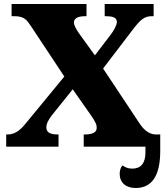

<svg xmlns="http://www.w3.org/2000/svg" viewBox="-20 -734 825 961"><path d="M760 -61C735 -61 707 -74 680 -114L496 -391L641 -581C681 -634 701 -653 740 -653H749V-714H504V-653H509C540 -653 565 -648 565 -624C565 -606 546 -577 536 -563L455 -457L377 -565C364 -583 350 -607 350 -621C350 -637 361 -653 407 -653H413V-714H38V-653H51C103 -653 115 -633 137 -600L302 -351L121 -131C91 -94 65 -61 17 -61H11V0H273V-61H269C225 -61 212 -75 212 -97C212 -118 226 -138 238 -155L344 -287L431 -163C461 -121 464 -109 464 -94C464 -72 444 -61 404 -61H399V0H708V29C708 83 685 110 642 110C620 110 606 103 593 94C584 103 579 120 579 136C579 179 609 207 659 207C738 207 782 149 782 22V-61Z"/></svg>

Font: UArctic Serif Black
Style: Regular
Weight: 900
Designer: Customization by Puisto advertising & original work Monotype Design Team
Foundry: Monotype Imaging Inc.
Version: Version 2.004